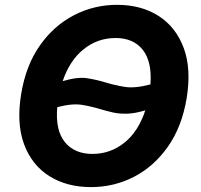

<svg xmlns="http://www.w3.org/2000/svg" viewBox="-20 -757 822 787"><path d="M745 -353.7Q725.5 -237.2 668.3 -155.9Q611.2 -74.6 529.3 -32.3Q447.4 9.9 353 9.9Q253.9 9.9 182.2 -35.2Q110.4 -80.3 78.7 -165.7Q46.9 -251.1 66.8 -371.8Q85.9 -488.6 143.1 -570.1Q200.3 -651.6 282.7 -694.4Q365.1 -737.2 459.9 -737.2Q558.6 -737.2 629.8 -691.8Q701 -646.3 733 -560.5Q764.9 -474.8 745 -353.7ZM358.7 -126.1Q432.5 -126.1 489.9 -172.1Q547.2 -218 575.6 -304.7Q533 -291.9 501.1 -291Q469.1 -290.1 443.2 -296Q417.3 -301.8 392.4 -309.3Q356.9 -320.3 316.6 -327.1Q276.3 -333.8 214.8 -317.8Q206.3 -223 245.9 -174.5Q285.5 -126.1 358.7 -126.1ZM596.6 -410.9Q603.7 -503.9 565.3 -552.6Q527 -601.2 453.8 -601.2Q380.3 -601.2 323 -555.4Q265.6 -509.6 236.9 -424.4Q297.6 -442.5 337.5 -436.3Q377.5 -430 413.7 -418.7Q449.9 -407.7 491.3 -400.9Q532.7 -394.2 596.6 -410.9Z"/></svg>

Font: Inter UI
Style: Bold Italic
Weight: 700
Italic angle: 9.39999°
Designer: Rasmus Andersson
Foundry: rsms
Version: 3.2;8d6f07862